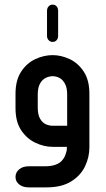

<svg xmlns="http://www.w3.org/2000/svg" viewBox="-20 -634 457 829"><path d="M183 -587Q183 -599 190 -606.5Q197 -614 207 -614Q218 -614 224.5 -606.5Q231 -599 231 -587V-479Q231 -468 224.5 -460.5Q218 -453 207 -453Q197 -453 190 -460.5Q183 -468 183 -479ZM269 0H207Q170 0 133 -17.5Q96 -35 71.5 -71.5Q47 -108 47 -167V-229Q47 -288 71.5 -325Q96 -362 133 -379Q170 -396 207 -396Q244 -396 280.5 -379Q317 -362 341.5 -325Q366 -288 366 -229V2Q366 45 347 84.5Q328 124 287 149.5Q246 175 181 175H103Q79 175 63 162.5Q47 150 47 130Q47 110 63 97Q79 84 103 84H173Q201 84 219 77.5Q237 71 247 60Q257 49 261.5 37Q266 25 268 16ZM270 -91V-226Q270 -256 260 -273.5Q250 -291 236 -298Q222 -305 207 -305Q193 -305 178 -298Q163 -291 153 -273.5Q143 -256 143 -226V-170Q143 -139 153 -121.5Q163 -104 178 -97.5Q193 -91 207 -91Z"/></svg>

Font: Beiruti SemiBold
Style: Regular
Weight: 600
Designer: Arlette Boutros
Foundry: Boutros
Version: Version 1.41